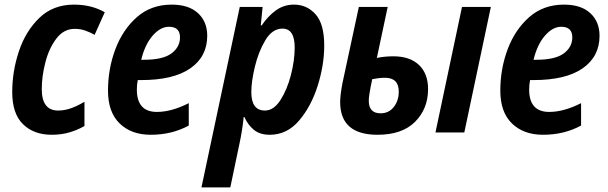

<svg xmlns="http://www.w3.org/2000/svg" viewBox="-20 -574 2636 832"><path d="M346 -28V-133Q316 -115 288 -105Q260 -95 232 -95Q161 -95 161 -188Q161 -243 176.5 -303.5Q192 -364 224 -406.5Q256 -449 304 -449Q328 -449 349.5 -441.5Q371 -434 390 -423L434 -521Q376 -554 301 -554Q210 -554 150.5 -496.5Q91 -439 62 -352Q33 -265 33 -175Q33 -81 80 -35.5Q127 10 204 10Q246 10 281.5 -0.5Q317 -11 346 -28Z M798 -30V-127Q723 -89 660 -89Q573 -89 573 -186Q573 -207 577 -227H592Q732 -227 805 -278Q878 -329 878 -419Q878 -480 838 -517Q798 -554 724 -554Q635 -554 573.5 -500Q512 -446 480 -361Q448 -276 448 -181Q448 -88 498.5 -39Q549 10 633 10Q725 10 798 -30ZM712 -458Q760 -458 760 -412Q760 -370 723 -342.5Q686 -315 604 -315H592Q608 -381 641.5 -419.5Q675 -458 712 -458Z M1069 -175Q1069 -220 1084.5 -285Q1100 -350 1130 -400Q1160 -450 1204 -450Q1257 -450 1257 -368Q1257 -312 1240.5 -248.5Q1224 -185 1195 -140Q1166 -95 1128 -95Q1069 -95 1069 -175ZM978 238 1018 47Q1030 -8 1036 -67H1039Q1054 -33 1080 -11.5Q1106 10 1149 10Q1224 10 1276.5 -52Q1329 -114 1357 -203.5Q1385 -293 1385 -377Q1385 -470 1347.5 -512Q1310 -554 1254 -554Q1210 -554 1175.5 -529Q1141 -504 1114 -464H1110L1118 -544H1019L853 238Z M1992 0 2107 -544H1982L1867 0ZM1835 -188Q1835 -255 1795.5 -292.5Q1756 -330 1685 -330Q1646 -330 1613 -323L1660 -544H1535L1464 -214Q1459 -188 1456.5 -167Q1454 -146 1454 -132Q1454 10 1616 10Q1723 10 1779 -46.5Q1835 -103 1835 -188ZM1578 -138Q1578 -161 1593 -231Q1625 -237 1648 -237Q1708 -237 1708 -177Q1708 -138 1686.5 -110.5Q1665 -83 1629 -83Q1578 -83 1578 -138Z M2498 -30V-127Q2423 -89 2360 -89Q2273 -89 2273 -186Q2273 -207 2277 -227H2292Q2432 -227 2505 -278Q2578 -329 2578 -419Q2578 -480 2538 -517Q2498 -554 2424 -554Q2335 -554 2273.5 -500Q2212 -446 2180 -361Q2148 -276 2148 -181Q2148 -88 2198.5 -39Q2249 10 2333 10Q2425 10 2498 -30ZM2412 -458Q2460 -458 2460 -412Q2460 -370 2423 -342.5Q2386 -315 2304 -315H2292Q2308 -381 2341.5 -419.5Q2375 -458 2412 -458Z"/></svg>

Font: Noto Sans UI SemiCondensed
Style: Bold Italic
Weight: 700
Width: 4
Designer: Monotype Design Team
Foundry: Monotype Imaging Inc.
Version: 1.001